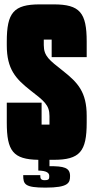

<svg xmlns="http://www.w3.org/2000/svg" viewBox="-20 -725 427 877"><path d="M205 79C205 92 204 98 184 98C165 98 164 89 164 75H86C86 117 93 132 188 132C293 132 300 110 300 79C300 40 271 34 206 34V5H225C345 5 376 -33 376 -165V-196C376 -305 335 -348 268 -401C206 -450 180 -468 180 -519V-544H216V-464H376V-535C376 -667 345 -705 225 -705H162C42 -705 11 -667 11 -535V-518C11 -409 52 -365 118 -313C181 -264 206 -246 206 -195V-156H170V-256H11V-165C11 -35 40 3 155 5V54C194 55 205 65 205 79Z"/></svg>

Font: Queering Heavy
Style: Bold
Weight: 900
Designer: Adam Naccarato
Foundry: adamnac
Version: Version 2.000;hotconv 1.0.109;makeotfexe 2.5.65596